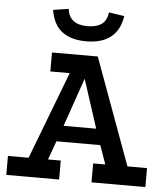

<svg xmlns="http://www.w3.org/2000/svg" viewBox="-55 -848 779 898"><g transform="rotate(5 334.5 -399.5)"><path d="M8 0V-89H105L262 -500H171V-589H386L569 -89H661V0H408V-89H465L434 -177H228L196 -89H256V0ZM255 -252H408L334 -480ZM325 -655Q179 -655 159 -788L231 -799Q240 -726 325 -726Q413 -726 420 -799L493 -788Q472 -655 325 -655Z"/></g></svg>

Font: Podkova SemiBold
Style: Regular
Weight: 600
Designer: Ilya Yudin
Foundry: Cyreal (www.cyreal.org)
Version: Version 2.103